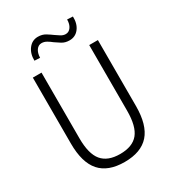

<svg xmlns="http://www.w3.org/2000/svg" viewBox="-214 -1023 1041 1150"><g transform="rotate(-30 306.0 -448.0)"><path d="M306 8Q192 8 136.5 -55Q81 -118 81 -249V-705H141V-251Q141 -143 181 -95Q221 -47 306 -47Q392 -47 431.5 -95Q471 -143 471 -251V-705H531V-249Q531 -118 475.5 -55Q420 8 306 8ZM178 -786 140 -788Q139 -837 164 -869.5Q189 -902 229 -902Q259 -902 281.5 -888Q304 -874 320 -862Q334 -852 350 -842Q366 -832 383 -832Q405 -832 419 -852Q433 -872 433 -904L472 -902Q474 -852 449.5 -820Q425 -788 384 -788Q353 -788 331 -802.5Q309 -817 294 -827Q281 -838 264 -848Q247 -858 229 -858Q207 -858 193 -838.5Q179 -819 178 -786Z"/></g></svg>

Font: Nunito Sans 10pt Condensed Light
Style: Regular
Weight: 300
Width: 3
Designer: Vernon Adams
Foundry: Vernon Adams
Version: Version 3.101;gftools[0.9.27]